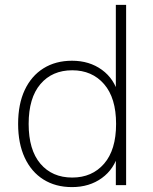

<svg xmlns="http://www.w3.org/2000/svg" viewBox="-20 -756 623 784"><path d="M274 8Q207 8 157.5 -23Q108 -54 81 -112Q54 -170 54 -250Q54 -331 81 -388.5Q108 -446 157.5 -477Q207 -508 274 -508Q345 -508 396 -471Q447 -434 464 -369H453V-736H495V0H453V-131H464Q447 -66 396 -29Q345 8 274 8ZM275 -31Q356 -31 405 -87.5Q454 -144 454 -250Q454 -356 405 -412.5Q356 -469 275 -469Q193 -469 145 -412.5Q97 -356 97 -250Q97 -144 145 -87.5Q193 -31 275 -31Z"/></svg>

Font: Mulish ExtraLight
Style: Regular
Weight: 200
Designer: Vernon Adams
Foundry: Vernon Adams
Version: Version 3.603